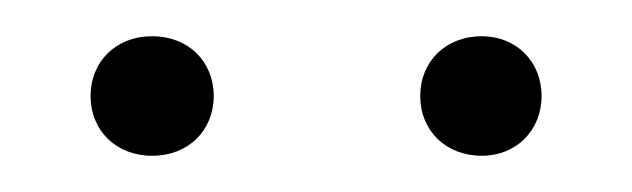

<svg xmlns="http://www.w3.org/2000/svg" viewBox="-20 -752 349 106"><path d="M64 -732C44 -732 30 -718 30 -699C30 -680 44 -666 64 -666C84 -666 98 -680 98 -699C98 -718 84 -732 64 -732ZM246 -732C226 -732 212 -718 212 -699C212 -680 226 -666 246 -666C265 -666 279 -680 279 -699C279 -718 265 -732 246 -732Z"/></svg>

Font: Fira Sans ExtraLight
Style: Regular
Weight: 200
Designer: bBox Type GmbH & Carrois Corporate GbR & Edenspiekermann AG
Foundry: bBox Type GmbH & Carrois Corporate GbR & Edenspiekermann AG
Version: Version 4.300;PS 004.300;hotconv 1.0.88;makeotf.lib2.5.64775